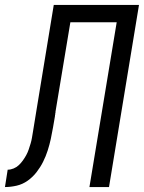

<svg xmlns="http://www.w3.org/2000/svg" viewBox="-60 -755 581 775"><path d="M-40 0 -29 -70Q-17 -70 -5 -75Q7 -80 16 -88.5Q25 -97 32.5 -107.5Q40 -118 46 -129Q52 -140 56 -152Q60 -164 63.5 -175.5Q67 -187 69 -199Q71 -211 73 -223Q77 -246 80.5 -269Q84 -292 88 -315L157 -735H501L380 0H301L411 -665H224L164 -304Q164 -302 164 -300.5Q164 -299 163 -297V-293Q162 -292 162 -290.5Q162 -289 162 -287Q158 -264 154 -240.5Q150 -217 145 -194Q140 -171 132.5 -147.5Q125 -124 114 -102Q103 -80 87.5 -60Q72 -40 51.5 -25.5Q31 -11 7 -5.5Q-17 0 -40 0Z"/></svg>

Font: Iosevka SS04 Oblique
Style: Regular
Weight: 400
Italic angle: -9°
Monospace: yes
Designer: Belleve Invis
Foundry: Belleve Invis
Version: Version 19.0.0; ttfautohint (v1.8.4)